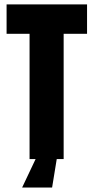

<svg xmlns="http://www.w3.org/2000/svg" viewBox="-20 -720 424 869"><path d="M374 -700.2V-566.9H268.1V0H236.8L215.8 128.9H80.1L141.1 0H113.8V-566.9H9.8V-700.2Z"/></svg>

Font: Quaderni
Style: Regular
Weight: 400
Designer: Romain Laurent, Daphné Lejeune, Alexandre D’Hubert
Foundry: ESAD Valence
Version: Version 1.000;FEAKit 1.0